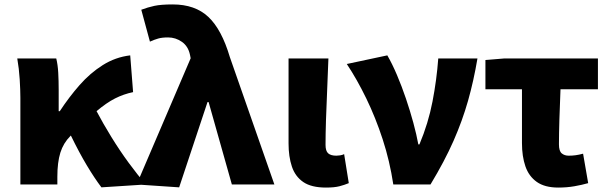

<svg xmlns="http://www.w3.org/2000/svg" viewBox="-20 -833 2750 867"><path d="M72 0V-392Q72 -426 69 -474.5Q66 -523 58 -569H234Q241 -541 243 -504.5Q245 -468 245 -427V-331H250Q292 -395 339.5 -449Q387 -503 444 -539Q501 -575 568 -583L581 -417Q538 -408 499.5 -388.5Q461 -369 416 -331Q445 -276 482.5 -215Q520 -154 561 -98Q602 -42 639 0L438 13Q407 -28 372.5 -85.5Q338 -143 300 -221L298 -219Q266 -187 252.5 -143.5Q239 -100 239 -35V0Z M789 13 597 0 841 -570 838 -585Q830 -624 801.5 -644Q773 -664 739 -664Q712 -664 694.5 -659Q677 -654 657 -645L618 -789Q647 -800 677 -806.5Q707 -813 760 -813Q861 -813 921 -756.5Q981 -700 1018 -575L1219 0H1027L922 -372H917Z M1452 14Q1386 14 1349.5 -11Q1313 -36 1298 -81Q1283 -126 1283 -185V-569H1463Q1461 -504 1457.5 -430.5Q1454 -357 1452 -290.5Q1450 -224 1450 -179Q1450 -151 1462 -140.5Q1474 -130 1499 -130Q1506 -130 1516 -131.5Q1526 -133 1534 -137L1555 -6Q1536 2 1513 8Q1490 14 1452 14Z M1756 0Q1740 -106 1708 -204Q1676 -302 1634 -388.5Q1592 -475 1546 -544L1729 -583Q1751 -545 1772.5 -494.5Q1794 -444 1813 -388Q1832 -332 1846.5 -278.5Q1861 -225 1869 -181H1874Q1914 -276 1933 -374.5Q1952 -473 1959 -569H2136Q2119 -468 2093.5 -378Q2068 -288 2028 -197Q1988 -106 1924 0Z M2501 14Q2440 14 2404 -11.5Q2368 -37 2352.5 -82Q2337 -127 2337 -187V-430H2172V-562L2257 -569H2680V-430H2511Q2508 -360 2506 -293.5Q2504 -227 2504 -181Q2504 -151 2516.5 -140.5Q2529 -130 2548 -130Q2564 -130 2579 -132Q2594 -134 2613 -139L2636 -6Q2608 2 2574 8Q2540 14 2501 14Z"/></svg>

Font: Source Han Sans CN Heavy
Style: Regular
Weight: 900
Designer: Ryoko NISHIZUKA 西塚涼子 (kana, bopomofo & ideographs); Paul D. Hunt (Latin, Greek & Cyrillic); Sandoll Communications 산돌커뮤니
Foundry: Adobe
Version: Version 2.000;hotconv 1.0.107;makeotfexe 2.5.65593